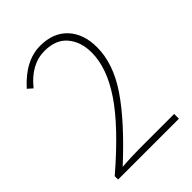

<svg xmlns="http://www.w3.org/2000/svg" viewBox="-213 -843 948 948"><g transform="rotate(-45 260.5 -369.5)"><path d="M45.9 0V-23.4Q233.4 -184.6 315.4 -306.6Q397.5 -428.7 397.5 -535.2Q397.5 -610.4 357.4 -658.2Q317.4 -706.1 238.3 -706.1Q143.6 -706.1 69.3 -613.3L43.9 -635.7Q136.7 -739.3 241.2 -739.3Q332 -739.3 383.3 -684.1Q434.6 -628.9 434.6 -535.2Q434.6 -420.9 354 -301.8Q273.4 -182.6 106.4 -28.3Q172.9 -33.2 224.6 -33.2H470.7V0Z"/></g></svg>

Font: Bpmf Zihi Sans ExtraLight
Style: ExtraLight
Weight: 250
Foundry: But Ko
Version: Version 1.320